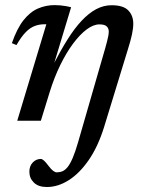

<svg xmlns="http://www.w3.org/2000/svg" viewBox="-20 -473 570 752"><path d="M163.5 259.5Q130.5 259.5 112.8 242.2Q95 225 95 199.5Q95 177.5 108.2 163.5Q121.5 149.5 140 149.5Q145 149.5 152.5 156.2Q160 163 170 176.5Q180 190 188 196Q196 202 202 202Q214.5 202 225 197.5Q235.5 193 245.2 180.8Q255 168.5 265 145Q275 121.5 286 83.5L392.5 -285.5Q396.5 -300 399.5 -311.5Q402.5 -323 404.2 -332.5Q406 -342 406 -349.5Q406 -362 397.8 -369.8Q389.5 -377.5 369.5 -377.5Q346 -377.5 319.5 -357.8Q293 -338 266.5 -302.5Q240 -267 216.2 -218.5Q192.5 -170 174.5 -112L140 0H47.5L161.5 -378Q160 -378 158.2 -378Q156.5 -378 154.5 -378Q134 -378 116 -371.2Q98 -364.5 80.8 -347Q63.5 -329.5 44.5 -296.5L26.5 -304Q46.5 -361.5 72.2 -394Q98 -426.5 129 -439.8Q160 -453 194 -453Q205.5 -453 216 -452Q226.5 -451 237 -449.2Q247.5 -447.5 258.5 -444.5L191 -221.5V-224Q218 -276.5 244.8 -319Q271.5 -361.5 299.2 -391.2Q327 -421 356.2 -436.8Q385.5 -452.5 417 -452.5Q463 -452.5 482.5 -432.2Q502 -412 502 -380Q502 -362.5 496.8 -337.8Q491.5 -313 481 -280L388 23.5Q364 101 327.8 153.5Q291.5 206 249.2 232.8Q207 259.5 163.5 259.5Z"/></svg>

Font: Newsreader 16pt Medium
Style: Italic
Weight: 500
Italic angle: -17°
Designer: Hugues Gentile
Foundry: Production Type
Version: Version 1.003